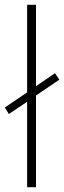

<svg xmlns="http://www.w3.org/2000/svg" viewBox="-38 -831 267 800"><path d="M75 -51V-407L-1 -356L-18 -383L75 -446V-811H112V-472L191 -526L209 -499L112 -433V-51Z"/></svg>

Font: Noto Sans Tamil UI ExtraCondensed ExtraLight
Style: Regular
Weight: 200
Width: 2
Designer: Jelle Bosma - Monotype Design Team
Foundry: Monotype Imaging Inc.
Version: Version 2.004; ttfautohint (v1.8.4.7-5d5b)